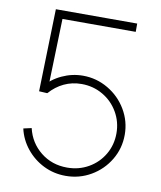

<svg xmlns="http://www.w3.org/2000/svg" viewBox="-81 -779 706 844"><g transform="rotate(10 272.0 -357.0)"><path d="M269 -447Q329 -447 381 -416.5Q433 -386 463.5 -334.5Q494 -283 494 -223Q494 -162 463.5 -111Q433 -60 381.5 -30Q330 0 269 0Q216 0 170.5 -22.5Q125 -45 93 -84.5Q61 -124 50 -173L86 -181Q101 -117 151 -77Q201 -37 269 -37Q321 -37 364 -61.5Q407 -86 432 -128.5Q457 -171 457 -223Q457 -274 432 -317Q407 -360 364 -385Q321 -410 269 -410Q227 -410 191 -393Q155 -376 127 -344L99 -368Q130 -405 175 -426Q220 -447 269 -447ZM90 -346 100 -714H463V-677H136L126 -344Z"/></g></svg>

Font: SUIT Variable
Style: Regular
Weight: 400
Designer: Sunn Youn; Korean Glyphs from Source Han Sans (Sandoll Communications; Soo-young Jang, Joo-yeon Kang)
Foundry: Sunn
Version: Version 1.150;FEAKit 1.0